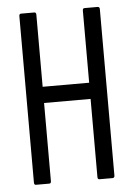

<svg xmlns="http://www.w3.org/2000/svg" viewBox="-49 -693 510 732"><g transform="rotate(-5 205.5 -327.5)"><path d="M59 0Q52 0 52 -9V-646Q52 -655 59 -655H110Q117 -655 117 -646V-370H295V-646Q295 -655 302 -655H352Q360 -655 360 -646V-9Q360 0 352 0H302Q295 0 295 -9V-308H117V-9Q117 0 110 0Z"/></g></svg>

Font: Sofia Sans Extra Condensed
Style: Regular
Weight: 400
Designer: Botio Nikoltchev, Ani Petrova
Foundry: lettersoup
Version: Version 4.101